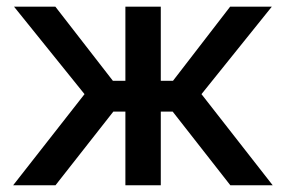

<svg xmlns="http://www.w3.org/2000/svg" viewBox="-20 -549 847 569"><path d="M19 0 230.5 -270 21.5 -529.3H144L314.5 -309.6H351.6V-529.3H456.5V-309.6H492.7L662.1 -529.3H785.6L577.1 -270L788.1 0H662.6L491.7 -218.3H456.5V0H351.6V-218.3H315.9L144.5 0Z"/></svg>

Font: Inter 24pt Medium
Style: Regular
Weight: 500
Designer: Rasmus Andersson
Foundry: rsms
Version: Version 4.001;git-66647c0bb